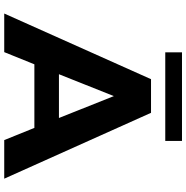

<svg xmlns="http://www.w3.org/2000/svg" viewBox="-6 -896 901 930"><g transform="rotate(90 445.0 -430.5)"><path d="M599 -146 658 0H845L526 -711H363L45 0H232L291 -146ZM339 -265 445 -531 551 -265ZM662 -780V-861H233V-780Z"/></g></svg>

Font: Asimov
Style: XWid
Weight: 500
Designer: Google
Version: Version 2.000980; 2014